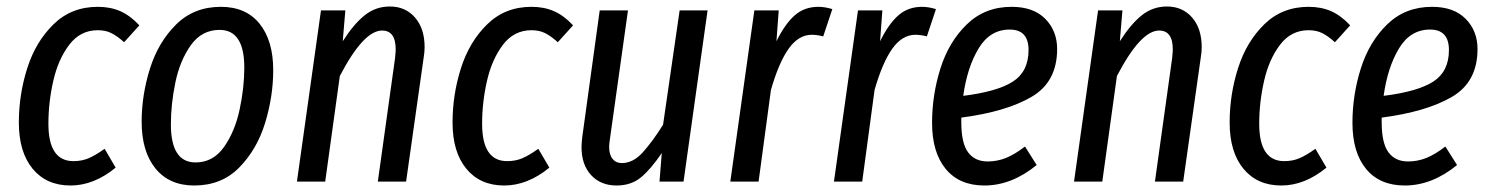

<svg xmlns="http://www.w3.org/2000/svg" viewBox="-20 -559 4585 591"><path d="M409 -481 362 -429Q341 -448 323 -457Q305 -466 281 -466Q227 -466 193 -421Q159 -376 144 -310Q129 -244 129 -178Q129 -63 206 -63Q232 -63 253 -72Q274 -81 302 -101L336 -43Q269 12 197 12Q123 12 80.5 -39.5Q38 -91 38 -182Q38 -268 64 -349.5Q90 -431 145 -484.5Q200 -538 281 -538Q320 -538 350.5 -524.5Q381 -511 409 -481Z M416 -184Q416 -266 441.5 -347.5Q467 -429 522 -483.5Q577 -538 660 -538Q737 -538 779 -486Q821 -434 821 -343Q821 -262 796 -180.5Q771 -99 716.5 -43.5Q662 12 578 12Q501 12 458.5 -40.5Q416 -93 416 -184ZM732 -351Q732 -467 656 -467Q601 -467 567.5 -420Q534 -373 520 -306Q506 -239 506 -176Q506 -59 582 -59Q636 -59 669.5 -106.5Q703 -154 717.5 -221.5Q732 -289 732 -351Z M1287 -414Q1287 -399 1284 -381L1230 0H1143L1196 -380Q1198 -400 1198 -407Q1198 -465 1156 -465Q1099 -465 1026 -325L981 0H894L968 -527H1043L1035 -432Q1068 -484 1102 -511.5Q1136 -539 1180 -539Q1228 -539 1257.5 -505Q1287 -471 1287 -414Z M1744 -481 1697 -429Q1676 -448 1658 -457Q1640 -466 1616 -466Q1562 -466 1528 -421Q1494 -376 1479 -310Q1464 -244 1464 -178Q1464 -63 1541 -63Q1567 -63 1588 -72Q1609 -81 1637 -101L1671 -43Q1604 12 1532 12Q1458 12 1415.5 -39.5Q1373 -91 1373 -182Q1373 -268 1399 -349.5Q1425 -431 1480 -484.5Q1535 -538 1616 -538Q1655 -538 1685.5 -524.5Q1716 -511 1744 -481Z M1770 -106Q1770 -115 1772 -135L1826 -527H1913L1857 -128Q1855 -114 1855 -107Q1855 -83 1865.5 -70Q1876 -57 1894 -57Q1929 -57 1959 -90.5Q1989 -124 2021 -175L2072 -527H2158L2084 0H2010L2017 -88Q1984 -39 1953.5 -13.5Q1923 12 1878 12Q1829 12 1799.5 -20Q1770 -52 1770 -106Z M2542 -531 2514 -447Q2494 -452 2479 -452Q2438 -452 2407.5 -409Q2377 -366 2353 -282L2315 0H2228L2302 -527H2377L2370 -432Q2396 -485 2426 -511.5Q2456 -538 2499 -538Q2519 -538 2542 -531Z M2861 -531 2833 -447Q2813 -452 2798 -452Q2757 -452 2726.5 -409Q2696 -366 2672 -282L2634 0H2547L2621 -527H2696L2689 -432Q2715 -485 2745 -511.5Q2775 -538 2818 -538Q2838 -538 2861 -531Z M2939 -197V-183Q2939 -118 2960 -90Q2981 -62 3020 -62Q3050 -62 3077 -73Q3104 -84 3135 -108L3171 -51Q3094 12 3010 12Q2933 12 2891 -39Q2849 -90 2849 -181Q2849 -267 2875 -349Q2901 -431 2956.5 -484.5Q3012 -538 3094 -538Q3161 -538 3197.5 -501Q3234 -464 3234 -408Q3234 -307 3155.5 -261Q3077 -215 2939 -197ZM2945 -264Q3050 -277 3098 -308Q3146 -339 3146 -405Q3146 -468 3088 -468Q3027 -468 2992 -409.5Q2957 -351 2945 -264Z M3679 -414Q3679 -399 3676 -381L3622 0H3535L3588 -380Q3590 -400 3590 -407Q3590 -465 3548 -465Q3491 -465 3418 -325L3373 0H3286L3360 -527H3435L3427 -432Q3460 -484 3494 -511.5Q3528 -539 3572 -539Q3620 -539 3649.5 -505Q3679 -471 3679 -414Z M4136 -481 4089 -429Q4068 -448 4050 -457Q4032 -466 4008 -466Q3954 -466 3920 -421Q3886 -376 3871 -310Q3856 -244 3856 -178Q3856 -63 3933 -63Q3959 -63 3980 -72Q4001 -81 4029 -101L4063 -43Q3996 12 3924 12Q3850 12 3807.5 -39.5Q3765 -91 3765 -182Q3765 -268 3791 -349.5Q3817 -431 3872 -484.5Q3927 -538 4008 -538Q4047 -538 4077.5 -524.5Q4108 -511 4136 -481Z M4233 -197V-183Q4233 -118 4254 -90Q4275 -62 4314 -62Q4344 -62 4371 -73Q4398 -84 4429 -108L4465 -51Q4388 12 4304 12Q4227 12 4185 -39Q4143 -90 4143 -181Q4143 -267 4169 -349Q4195 -431 4250.5 -484.5Q4306 -538 4388 -538Q4455 -538 4491.5 -501Q4528 -464 4528 -408Q4528 -307 4449.5 -261Q4371 -215 4233 -197ZM4239 -264Q4344 -277 4392 -308Q4440 -339 4440 -405Q4440 -468 4382 -468Q4321 -468 4286 -409.5Q4251 -351 4239 -264Z"/></svg>

Font: Fira Sans Compressed
Style: Italic
Weight: 400
Width: 1
Italic angle: -8°
Designer: bBox Type GmbH & Carrois Corporate GbR & Edenspiekermann AG
Foundry: bBox Type GmbH & Carrois Corporate GbR & Edenspiekermann AG
Version: Version 4.301